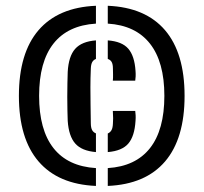

<svg xmlns="http://www.w3.org/2000/svg" viewBox="-20 -624 688 649"><path d="M43.9 -300Q43.9 -444.8 110.3 -522Q176.7 -599.1 304.3 -604.5V-544.2Q209.4 -538.3 160.8 -476.7Q112.2 -415 112.2 -300Q112.2 -185 160.8 -123.3Q209.4 -61.7 304.3 -55.8V4.5Q176.7 -1 110.3 -78.3Q43.9 -155.5 43.9 -300ZM208.9 -215.4Q208.4 -229.2 207.9 -250.8Q207.4 -272.5 207.4 -296.7Q207.4 -321 207.9 -343.4Q208.4 -365.9 208.9 -381Q211.8 -433.7 234 -458.8Q256.2 -483.9 304.3 -487.5V-424.8Q295.5 -421.3 291.5 -413.6Q287.5 -406 287 -392.3Q285.6 -358.7 285.6 -328.8Q285.6 -298.8 286.1 -269.2Q286.6 -239.7 287 -206.6Q287.2 -192.1 291.4 -184.3Q295.5 -176.6 304.3 -173.1V-109.9Q256.3 -113.9 234.4 -138.8Q212.4 -163.6 208.9 -215.4ZM344.3 4.5V-55.8Q438.4 -61.7 487 -123.3Q535.6 -185 535.6 -300Q535.6 -414.7 486.9 -476.5Q438.3 -538.3 344.3 -544.2V-604.5Q471.7 -599.1 537.8 -522Q603.9 -444.8 603.9 -300Q603.9 -155.5 538 -78.3Q472 -1 344.3 4.5ZM344.3 -109.9V-172.7Q352.8 -176.5 357 -184.3Q361.2 -192.1 361.7 -206.6Q362.4 -215.9 362.4 -224.4Q362.4 -232.9 361.4 -249H437.1Q438.1 -242.5 438.5 -234.1Q438.9 -225.7 438.1 -215.4Q434.9 -163.4 413.7 -138.7Q392.5 -113.9 344.3 -109.9ZM344.3 -487.5Q392.5 -483.9 413.7 -459.3Q434.9 -434.6 438.1 -384.3Q438.9 -374.4 438.5 -365.6Q438.1 -356.9 437.1 -351.3H361.4Q362.4 -360.2 362.1 -372.6Q361.7 -385 361.7 -392.3Q361.7 -406.5 357.6 -414.1Q353.6 -421.6 344.3 -424.8Z"/></svg>

Font: Big Shoulders Stencil Display SC Thin
Style: Regular
Weight: 100
Designer: Patric King
Foundry: XO Type Co
Version: Version 2.001